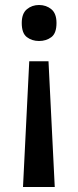

<svg xmlns="http://www.w3.org/2000/svg" viewBox="-20 -569 313 768"><path d="M206 -477Q206 -436 185.5 -420.5Q165 -405 136 -405Q108 -405 87.5 -420.5Q67 -436 67 -477Q67 -515 87.5 -532Q108 -549 136 -549Q165 -549 185.5 -532Q206 -515 206 -477ZM97 -324H174L199 179H72Z"/></svg>

Font: Noto Sans Thai Looped Medium
Style: Regular
Weight: 500
Designer: Sasikarn Vongin, Ben Mitchell
Foundry: The Fontpad Ltd
Version: Version 1.001; ttfautohint (v1.8.4.7-5d5b)